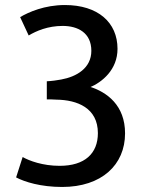

<svg xmlns="http://www.w3.org/2000/svg" viewBox="-20 -727 605 763"><path d="M477 -197C477 -72 384 16 227 16C142 16 78 -4 44 -22L70 -103C96 -88 150 -68 217 -68C317 -68 369 -117 369 -198C369 -298 287 -330 204 -331C198 -332 173 -332 166 -332V-404C188 -405 206 -408 223 -411C284 -422 343 -456 343 -525C343 -597 289 -624 229 -624C170 -624 124 -604 94 -586L60 -659C94 -679 157 -707 238 -707C369 -707 447 -638 447 -533C447 -450 386 -400 335 -379V-383C406 -361 477 -308 477 -197Z"/></svg>

Font: Repo Medium
Style: Regular
Weight: 500
Designer: Stefan Peev
Foundry: Context Ltd
Version: Version 1.502